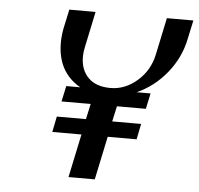

<svg xmlns="http://www.w3.org/2000/svg" viewBox="-50 -742 822 794"><g transform="rotate(5 360.5 -345.0)"><path d="M183 -551Q183 -580 189 -611L206 -690H315L283 -538Q279 -521 279 -500Q279 -447 311 -414.5Q343 -382 403.5 -382Q464 -382 514.5 -426Q565 -470 579 -538L611 -690H721L704 -611Q688 -533 636.5 -469.5Q585 -406 513 -374H571L557 -309H437L423 -245H543L530 -180H410L372 0H263L301 -180H180L193 -245H314L328 -309H207L221 -374H279Q183 -429 183 -551Z"/></g></svg>

Font: Trochut
Style: Italic
Weight: 400
Italic angle: -12°
Designer: Andreu Balius
Foundry: Andreu Balius
Version: Version 1.001